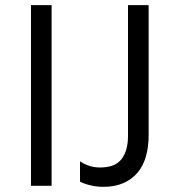

<svg xmlns="http://www.w3.org/2000/svg" viewBox="-20 -720 686 744"><path d="M100 0H180V-700H100ZM381 4Q425 4 458 -10.5Q491 -25 513 -51Q535 -77 545.5 -114Q556 -151 556 -196V-700H476V-193Q476 -136 451 -103.5Q426 -71 368 -71Q345 -71 325.5 -77.5Q306 -84 290 -95V-16Q308 -7 331.5 -1.5Q355 4 381 4Z"/></svg>

Font: Fixel Variable
Style: Regular
Weight: 100
Width: 3
Designer: AlfaBravo + MacPaw
Foundry: Kyrylo Tkachov, Marchela Mozhyna, Serhii Makarenko, Maria Weinstein, Zakhar Kryvoshyya
Version: Version 1.211